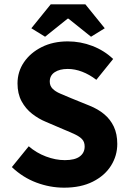

<svg xmlns="http://www.w3.org/2000/svg" viewBox="-20 -855 596 887"><path d="M276.2 12Q210.7 12 147.9 -11.6Q85.2 -35.1 34.8 -83.1L112.8 -179.2Q148 -148.7 192.4 -132Q236.8 -115.2 279.5 -115.2Q325.8 -115.2 348.4 -132.1Q371.1 -148.9 371.1 -178.1Q371.1 -199.1 359.5 -211.5Q347.9 -224 326.9 -234Q306 -244 277.2 -255.7L192.5 -291.9Q158.7 -305.7 128.5 -329.2Q98.3 -352.7 79.6 -387.4Q60.9 -422.2 60.9 -469.5Q60.9 -523.9 90.8 -567.7Q120.6 -611.4 172.9 -637.6Q225.2 -663.8 293.1 -663.8Q352.2 -663.8 406.9 -642.7Q461.6 -621.7 502.7 -582.5L425.1 -486.3Q392.9 -510.9 359.4 -523.7Q325.9 -536.5 293.1 -536.5Q255.4 -536.5 232.7 -521.4Q209.9 -506.3 209.9 -478.1Q209.9 -458.5 222.8 -445.4Q235.6 -432.2 258.5 -422.5Q281.5 -412.8 309.5 -401L392.5 -367.3Q432.8 -351.3 461.4 -327.4Q490 -303.5 505.9 -269.8Q521.8 -236.1 521.8 -190Q521.8 -135.9 493 -89.8Q464.2 -43.7 409 -15.9Q353.9 12 276.2 12ZM188.3 -685.3 124.8 -724.4 214.4 -835.1H374.3L463.9 -724.4L400.5 -685.3L296.4 -768.8H292.4Z"/></svg>

Font: Source Sans 3 Variable
Style: Regular
Weight: 200
Designer: Paul D. Hunt
Foundry: Adobe Systems Incorporated
Version: Version 3.026